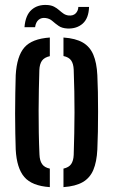

<svg xmlns="http://www.w3.org/2000/svg" viewBox="-20 -761 464 788"><path d="M44.5 -147.5Q43.5 -175.5 42.8 -214Q42 -252.5 42 -295.2Q42 -338 42.8 -379Q43.5 -420 44.5 -452.5Q49 -530.5 80 -566.2Q111 -602 184.5 -607V-530.5Q162 -525.5 152.2 -511.8Q142.5 -498 141.5 -473.5Q140.5 -436 139.5 -394Q138.5 -352 138.5 -307.2Q138.5 -262.5 139.2 -217Q140 -171.5 142 -126.5Q143 -101.5 152.8 -87.5Q162.5 -73.5 184.5 -69V7Q111 2 79.8 -34.5Q48.5 -71 44.5 -147.5ZM240.5 7V-69Q263 -74 272.2 -87.8Q281.5 -101.5 282.5 -125.5Q284 -171 284.8 -214Q285.5 -257 285.8 -299.8Q286 -342.5 285 -386Q284 -429.5 282.5 -475Q281.5 -499.5 272 -513Q262.5 -526.5 240.5 -531V-607Q290.5 -603.5 319.8 -586.5Q349 -569.5 363 -536.5Q377 -503.5 379.5 -452.5Q381 -422 381.8 -383.2Q382.5 -344.5 382.5 -302.8Q382.5 -261 381.8 -220.8Q381 -180.5 379.5 -147.5Q377 -96.5 363 -63.5Q349 -30.5 319.5 -13.5Q290 3.5 240.5 7ZM301.5 -732.5H345.5Q344 -686 319.5 -664.2Q295 -642.5 257 -644Q234.5 -645 220.5 -654.8Q206.5 -664.5 195 -674.8Q183.5 -685 167.5 -687Q150.5 -689.5 138.8 -680Q127 -670.5 124 -649.5H80.5Q84.5 -699 109.8 -721Q135 -743 174 -740.5Q190.5 -739.5 202 -733.5Q213.5 -727.5 222.5 -719.5Q231.5 -711.5 240.5 -705.2Q249.5 -699 261 -697.5Q280 -695.5 290.5 -706Q301 -716.5 301.5 -732.5Z"/></svg>

Font: Big Shoulders Stencil Text Thin SemiBold
Style: Regular
Weight: 600
Version: Version 2.001